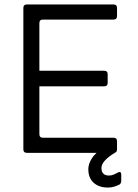

<svg xmlns="http://www.w3.org/2000/svg" viewBox="-20 -687 621 863"><path d="M101 0Q85 0 85 -16V-651Q85 -667 101 -667H490Q506 -667 506 -651V-615Q506 -599 490 -599H173Q157 -599 157 -583V-369H448Q464 -369 464 -353V-315Q464 -299 448 -299H157V-84Q157 -68 173 -68H490Q506 -68 506 -52V-16Q506 0 490 0ZM465 156Q425 156 401 134.5Q377 113 377 73Q377 50 393 24.5Q409 -1 440 -17Q445 -19 450 -19.5Q455 -20 460 -20L492 -19Q503 -18 505 -12Q507 -6 496 0Q469 16 452.5 33.5Q436 51 436 68Q436 102 470 102Q481 102 490.5 98Q500 94 507 90Q525 79 525 99V125Q525 138 516 143Q506 148 493 152Q480 156 465 156Z"/></svg>

Font: Pitagon Sans
Style: Regular
Weight: 400
Designer: Travis Tran
Foundry: Pitagon
Version: Version 1.001; ttfautohint (v1.8.4.7-5d5b);gftools[0.9.26]